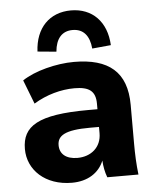

<svg xmlns="http://www.w3.org/2000/svg" viewBox="-55 -838 722 896"><g transform="rotate(-5 305.5 -390.0)"><path d="M246.1 11.2C320.3 11.2 373 -23.4 396 -79.6C397.5 -52.7 402.3 -25.9 412.1 0H558.1C552.2 -48.3 550.3 -97.7 550.3 -145V-327.1C550.3 -481.4 466.3 -549.8 303.7 -549.8C220.2 -549.8 117.7 -523.4 60.5 -484.4L104 -372.1C164.1 -408.7 232.4 -427.2 295.4 -427.2C364.3 -427.2 394 -405.3 394 -346.2V-320.3H350.6C114.3 -320.3 40.5 -271.5 40.5 -164.6C40.5 -66.4 121.1 11.2 246.1 11.2ZM226.6 -604.5C231.9 -665.5 260.7 -698.7 310.5 -698.7C360.4 -698.7 389.2 -665.5 394.5 -604.5L482.4 -612.8C477.1 -723.1 410.6 -790.5 310.5 -790.5C210.4 -790.5 144 -723.1 138.7 -612.8ZM281.7 -102.1C228.5 -102.1 198.7 -127.4 198.7 -168.5C198.7 -213.4 233.9 -237.3 351.6 -237.3H394V-208C394 -141.6 344.7 -102.1 281.7 -102.1Z"/></g></svg>

Font: Winston ExtraBold
Style: Regular
Weight: 800
Designer: Vernon Adams, Kim Jin-seong, David Berlow, Cristiano Sobral
Foundry: The Winston Project Authors
Version: Version 3.004